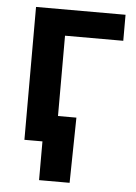

<svg xmlns="http://www.w3.org/2000/svg" viewBox="-51 -576 546 771"><g transform="rotate(5 222.0 -190.0)"><path d="M423.8 -535.6V-430.7H189V0H63V-535.6ZM135.7 156.2V0H95.7V-106.9H263.2L258.8 156.2Z"/></g></svg>

Font: Inter 20pt SemiBold
Style: Regular
Weight: 600
Version: Version 4.001;git-66647c0bb